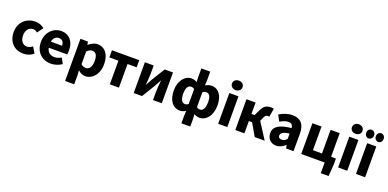

<svg xmlns="http://www.w3.org/2000/svg" viewBox="-4 -1724 5874 2909"><g transform="rotate(20 2933.5 -269.0)"><path d="M281 12C335 12 396 -4 445 -47L387 -143C361 -123 330 -107 298 -107C234 -107 187 -162 187 -248C187 -334 232 -389 303 -389C326 -389 346 -380 370 -360L439 -455C402 -486 355 -508 294 -508C157 -508 36 -413 36 -248C36 -83 143 12 281 12Z M726 12C785 12 851 -9 902 -44L853 -133C817 -111 783 -100 746 -100C680 -100 630 -133 617 -205H914C917 -217 920 -244 920 -270C920 -405 850 -508 709 -508C590 -508 475 -409 475 -248C475 -84 584 12 726 12ZM616 -302C626 -365 666 -396 712 -396C771 -396 795 -357 795 -302Z M1022 184H1169V39L1164 -40C1199 -7 1239 12 1282 12C1389 12 1491 -86 1491 -256C1491 -409 1417 -508 1297 -508C1245 -508 1195 -482 1156 -447H1152L1142 -496H1022ZM1248 -108C1223 -108 1195 -116 1169 -140V-343C1198 -374 1224 -388 1254 -388C1313 -388 1340 -343 1340 -254C1340 -152 1299 -108 1248 -108Z M1676 0H1823V-381H1970V-496H1530V-381H1676Z M2061 0H2195L2324 -210C2340 -238 2365 -284 2381 -314H2385C2379 -253 2372 -188 2372 -138V0H2514V-496H2380L2251 -286C2236 -257 2210 -212 2194 -182H2191C2196 -243 2203 -309 2203 -358V-496H2061Z M2897 184H3040V57L3035 -15C3062 3 3092 12 3124 12C3225 12 3319 -86 3319 -256C3319 -409 3248 -508 3137 -508C3101 -508 3064 -494 3035 -477L3040 -553V-701H2897V-553L2901 -481C2877 -497 2849 -508 2809 -508C2713 -508 2618 -410 2618 -248C2618 -86 2693 12 2809 12C2842 12 2875 -2 2901 -18L2897 57ZM2848 -108C2798 -108 2769 -152 2769 -250C2769 -344 2803 -388 2844 -388C2863 -388 2884 -383 2901 -369V-130C2885 -114 2868 -108 2848 -108ZM3090 -108C3073 -108 3054 -112 3035 -128V-367C3055 -383 3073 -388 3093 -388C3143 -388 3168 -343 3168 -254C3168 -152 3135 -108 3090 -108Z M3423 0H3570V-496H3423ZM3496 -569C3546 -569 3581 -601 3581 -646C3581 -691 3546 -722 3496 -722C3447 -722 3411 -691 3411 -646C3411 -601 3447 -569 3496 -569Z M3699 0H3846V-198H3898L4012 0H4173L4006 -260L4032 -319C4051 -362 4070 -369 4095 -369C4102 -369 4108 -367 4114 -365L4137 -501C4124 -506 4111 -508 4097 -508C4026 -508 3979 -488 3940 -404L3897 -313H3846V-496H3699Z M4360 12C4416 12 4462 -14 4504 -51H4508L4518 0H4638V-284C4638 -436 4568 -508 4441 -508C4363 -508 4292 -481 4229 -443L4282 -346C4330 -374 4371 -391 4413 -391C4467 -391 4488 -363 4491 -319C4295 -299 4212 -242 4212 -138C4212 -54 4269 12 4360 12ZM4410 -102C4375 -102 4353 -117 4353 -149C4353 -187 4387 -217 4491 -231V-144C4465 -118 4443 -102 4410 -102Z M4762 0H5140V172H5266L5280 -19V-115H5202V-496H5055V-115H4909V-496H4762Z M5357 0H5504V-496H5357ZM5430 -569C5480 -569 5515 -601 5515 -646C5515 -691 5480 -722 5430 -722C5381 -722 5345 -691 5345 -646C5345 -601 5381 -569 5430 -569Z M5640 -571C5676 -571 5704 -601 5704 -641C5704 -680 5676 -710 5640 -710C5604 -710 5577 -680 5577 -641C5577 -601 5604 -571 5640 -571ZM5795 -571C5831 -571 5858 -601 5858 -641C5858 -680 5831 -710 5795 -710C5759 -710 5732 -680 5732 -641C5732 -601 5759 -571 5795 -571ZM5645 0H5792V-496H5645Z"/></g></svg>

Font: Giro Sans Regular
Style: Bold
Weight: 700
Designer: Paul D. Hunt
Foundry: Adobe Systems Incorporated
Version: Version 1.000;PS 1.0;hotconv 1.0.88;makeotf.lib2.5.647800